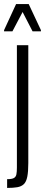

<svg xmlns="http://www.w3.org/2000/svg" viewBox="-39 -732 221 943"><path d="M-4 191V148Q19 148 29 142.5Q39 137 41.5 124.5Q44 112 44 91V-510H100V69Q100 111 95 136Q90 161 78 172.5Q66 184 46 187.5Q26 191 -4 191ZM-19 -578V-584L40 -712H102L162 -584V-578H121L72 -673L22 -578Z"/></svg>

Font: Saira UltraCondensed
Style: Regular
Weight: 400
Width: 1
Designer: Hector Gatti with collaboration of the Omnibus-Type team
Foundry: Omnibus-Type
Version: Version 1.101